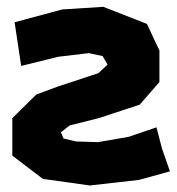

<svg xmlns="http://www.w3.org/2000/svg" viewBox="-20 -534 525 571"><path d="M23.4 -467.8 43 -337.9 153.3 -365.2 244.1 -376 285.2 -367.2 299.8 -341.8 272.5 -316.4 151.4 -276.4 87.9 -252.9 16.6 -182.6V-71.3L107.4 -2L247.1 17.6L393.6 1L485.4 -24.4L461.9 -91.8L445.3 -155.3L362.3 -127L271.5 -111.3L206.1 -113.3L168.9 -122.1L161.1 -140.6L187.5 -161.1L273.4 -182.6L395.5 -222.7L454.1 -290V-383.8L417 -462.9L287.1 -513.7L165 -505.9Z"/></svg>

Font: MaokenAssortedSans-Lite
Style: Lite
Weight: 400
Version: Version 1.400